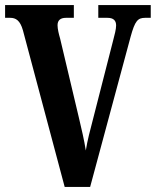

<svg xmlns="http://www.w3.org/2000/svg" viewBox="-20 -734 612 754"><path d="M70 -615 234 0H334L493 -590C510 -652 521 -664 550 -664H572V-714H366V-664H402C426 -664 436 -653 436 -634C436 -619 430 -597 424 -574L346 -269C334 -223 323 -182 317 -143C311 -182 300 -229 290 -271L216 -583C211 -600 206 -620 206 -635C206 -654 217 -664 239 -664H270V-714H0V-664H20C42 -664 59 -654 70 -615Z"/></svg>

Font: Noto Serif Khmer ExtraCondensed
Style: Bold
Weight: 700
Width: 2
Designer: Danh Hong and the Monotype Design Team
Foundry: Monotype Imaging Inc.
Version: Version 2.004